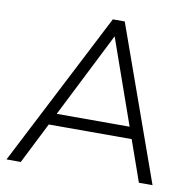

<svg xmlns="http://www.w3.org/2000/svg" viewBox="-79 -793 886 874"><g transform="rotate(10 363.5 -356.0)"><path d="M73 0H7L373 -712H428L682 0H619L383 -670H411ZM152 -190 175 -244H554L570 -190Z"/></g></svg>

Font: Muli Light
Style: Italic
Weight: 300
Italic angle: -4.541°
Designer: Vernon Adams
Foundry: Vernon Adams
Version: Version 2.100; ttfautohint (v1.8.1.43-b0c9)